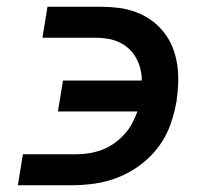

<svg xmlns="http://www.w3.org/2000/svg" viewBox="-20 -550 640 570"><path d="M33 0 48 -92H206Q225 -92 244 -95Q263 -98 282 -105Q301 -112 317.5 -123.5Q334 -135 348 -150Q362 -165 371.5 -182.5Q381 -200 388 -219H152L167 -311H401Q401 -329 396.5 -346.5Q392 -364 383.5 -379Q375 -394 362.5 -405.5Q350 -417 334 -424.5Q318 -432 300 -435Q282 -438 264 -438H106L121 -530H279Q306 -530 333 -526.5Q360 -523 385 -513.5Q410 -504 430.5 -489Q451 -474 467 -453.5Q483 -433 492.5 -409Q502 -385 506 -358.5Q510 -332 509 -304Q508 -276 504 -249Q498 -214 485.5 -179Q473 -144 450.5 -114Q428 -84 397.5 -61Q367 -38 332 -24Q297 -10 261.5 -5Q226 0 191 0Z"/></svg>

Font: Iosevka Curly Slab SmBdExObl
Style: Regular
Weight: 600
Width: 7
Italic angle: -9°
Monospace: yes
Designer: Belleve Invis
Foundry: Belleve Invis
Version: Version 11.1.0; ttfautohint (v1.8.3)